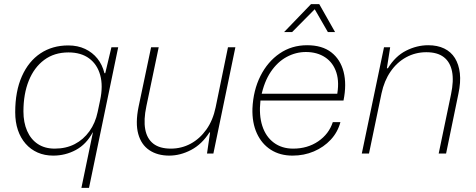

<svg xmlns="http://www.w3.org/2000/svg" viewBox="-20 -747 2317 934"><path d="M376 167 432 -103H431Q400 -45 349 -17.5Q298 10 239 10Q197 10 163 -5Q129 -20 104.5 -48Q80 -76 67 -114.5Q54 -153 54 -201Q54 -303 86.5 -376Q119 -449 177 -487.5Q235 -526 312 -526Q358 -526 394 -509Q430 -492 454 -462Q478 -432 488 -391H492L522 -517H555L413 167ZM246 -24Q301 -24 343.5 -46Q386 -68 415 -108.5Q444 -149 455 -202L467 -259Q482 -329 467.5 -381.5Q453 -434 413.5 -463Q374 -492 313 -492Q244 -492 195 -455.5Q146 -419 120 -354.5Q94 -290 94 -205Q94 -151 112 -110Q130 -69 164 -46.5Q198 -24 246 -24Z M803 10Q746 10 706.5 -16.5Q667 -43 652.5 -95.5Q638 -148 654 -227L715 -517H752L692 -230Q678 -164 686.5 -118Q695 -72 726 -48Q757 -24 811 -24Q863 -24 907.5 -48Q952 -72 984 -117Q1016 -162 1029 -225L1089 -517H1125L1018 0H987L1002 -103H999Q962 -45 909.5 -17.5Q857 10 803 10Z M1403 10Q1342 10 1297.5 -18.5Q1253 -47 1229.5 -98.5Q1206 -150 1208 -219Q1212 -308 1247 -377.5Q1282 -447 1340.5 -487Q1399 -527 1474 -527Q1547 -527 1591.5 -492.5Q1636 -458 1651.5 -397.5Q1667 -337 1651 -258H1247Q1239 -187 1256 -134.5Q1273 -82 1312 -53Q1351 -24 1406 -24Q1476 -24 1528 -59.5Q1580 -95 1599 -153H1636Q1623 -104 1589 -67.5Q1555 -31 1507 -10.5Q1459 10 1403 10ZM1250 -277 1237 -291H1635L1618 -276Q1632 -345 1616.5 -393.5Q1601 -442 1562 -468Q1523 -494 1468 -494Q1419 -494 1374.5 -470Q1330 -446 1297.5 -398Q1265 -350 1250 -277ZM1362 -591 1493 -727H1533L1610 -591H1575L1511 -702L1401 -591Z M1740 0 1848 -517H1878L1862 -415H1867Q1903 -474 1955.5 -500.5Q2008 -527 2063 -527Q2108 -527 2141 -511Q2174 -495 2193 -464.5Q2212 -434 2217 -390.5Q2222 -347 2210 -291L2150 0H2114L2174 -288Q2188 -354 2179 -399.5Q2170 -445 2139 -469Q2108 -493 2054 -493Q2001 -493 1956 -468.5Q1911 -444 1880 -399Q1849 -354 1836 -293L1775 0Z"/></svg>

Font: Mona Sans
Style: Italic
Weight: 200
Italic angle: -11.6951°
Designer: Deni Anggara
Foundry: GitHub
Version: Version 2.000